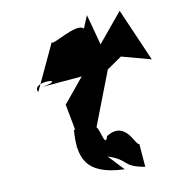

<svg xmlns="http://www.w3.org/2000/svg" viewBox="-78 -675 756 827"><g transform="rotate(-10 299.5 -261.5)"><path d="M339 10C430 40 390 64 491 82L483 -19C465 -15 442 -133 352 -77C332 -3 319 -207 297 -79L405 -359L470 -404L599 -369L499 -599L393 -471L357 -605L334 -550C306 -583 180 -494 188 -518L93 -315C64 -369 238 -357 116 -334L289 -349L200 -241L231 -76C172 -7 298 -105 216 -129C207 -10 229 71 402 77Z"/></g></svg>

Font: Asimov Silicon
Style: Regular
Weight: 400
Designer: Google
Version: Version 2.000980; 2014